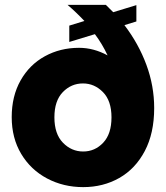

<svg xmlns="http://www.w3.org/2000/svg" viewBox="-20 -760 680 787"><path d="M612 -317Q612 -214 573.5 -141Q535 -68 469 -30.5Q403 7 321 7Q240 7 173 -28.5Q106 -64 67 -129Q28 -194 28 -280Q28 -366 64.5 -430.5Q101 -495 164 -529.5Q227 -564 304 -564Q364 -564 421 -533Q399 -580 369 -620L264 -588V-655L326 -674Q293 -709 257 -740H414L444 -710L539 -739V-672L490 -657Q548 -581 580 -494.5Q612 -408 612 -317ZM437 -279Q437 -347 402 -382.5Q367 -418 320 -418Q272 -418 237.5 -382.5Q203 -347 203 -279Q203 -211 238 -175Q273 -139 321 -139Q369 -139 403 -175Q437 -211 437 -279Z"/></svg>

Font: Poppins A&M
Style: Bold-A&M
Weight: 700
Designer: Ninad Kale (Devanagari), Jonny Pinhorn (Latin)
Foundry: Indian Type Foundry
Version: 4.004